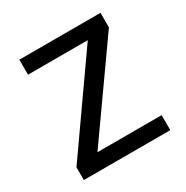

<svg xmlns="http://www.w3.org/2000/svg" viewBox="-130 -645 730 754"><g transform="rotate(-30 235.0 -268.0)"><path d="M431 0H39V-58L327 -468H56V-536H424V-470L140 -68H431Z"/></g></svg>

Font: Noto Sans Old Italic
Style: Regular
Weight: 400
Designer: Monotype Design Team
Foundry: Monotype Imaging Inc.
Version: Version 2.003; ttfautohint (v1.8.4.7-5d5b)